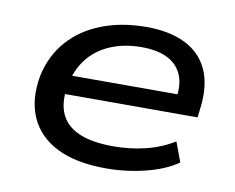

<svg xmlns="http://www.w3.org/2000/svg" viewBox="-62 -580 818 668"><g transform="rotate(10 347.0 -245.5)"><path d="M350 9Q244 9 176.5 -25Q109 -59 81.5 -122Q54 -185 70 -270Q86 -343 132 -394.5Q178 -446 248 -473Q318 -500 405 -500Q487 -500 542.5 -472.5Q598 -445 623 -390.5Q648 -336 638 -255L634 -221H143L152 -288H575L549 -269Q558 -323 542.5 -358Q527 -393 491 -410.5Q455 -428 400 -428Q340 -428 291 -407.5Q242 -387 211 -347.5Q180 -308 170 -252L169 -248Q159 -190 177 -150.5Q195 -111 241 -91Q287 -71 362 -71Q422 -71 476.5 -84.5Q531 -98 576 -126L602 -56Q558 -25 490 -8Q422 9 350 9Z"/></g></svg>

Font: Nunito Sans 10pt Expanded Medium
Style: Italic
Weight: 500
Width: 7
Italic angle: -9°
Designer: Vernon Adams
Foundry: Vernon Adams
Version: Version 3.101;gftools[0.9.27]